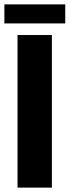

<svg xmlns="http://www.w3.org/2000/svg" viewBox="-21 -857 318 877"><path d="M59 -697H216V0H59ZM-1 -837H277V-750H-1Z"/></svg>

Font: Hanken Grotesk Black
Style: Regular
Weight: 900
Designer: Alfredo Marco Pradil
Foundry: Hanken Design Co.
Version: Version 3.014